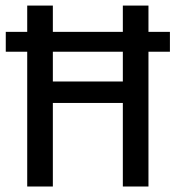

<svg xmlns="http://www.w3.org/2000/svg" viewBox="-20 -679 640 699"><path d="M79.1 -563V-658.7H172.4V-563H427.2V-658.7H520.5V-563H598.6V-490.7H520.5V0H427.2V-304.2H172.4V0H79.1V-490.7H1V-563ZM427.2 -382.3V-490.7H172.4V-382.3Z"/></svg>

Font: Liberation Mono
Style: Regular
Weight: 400
Monospace: yes
Designer: Steve Matteson
Foundry: Ascender Corporation
Version: Version 2.1.5